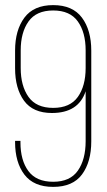

<svg xmlns="http://www.w3.org/2000/svg" viewBox="-20 -726 417 751"><path d="M337 -528V-173Q337 -93 301 -44Q265 5 188 5Q112 5 75.5 -43Q39 -91 39 -170V-175H60V-169Q60 -99 91 -57Q122 -15 188 -15Q254 -15 284.5 -58.5Q315 -102 315 -174V-369Q287 -284 183 -284Q109 -284 74 -332Q39 -380 39 -459V-528Q39 -608 75.5 -657Q112 -706 188 -706Q264 -706 300.5 -657Q337 -608 337 -528ZM61 -529V-460Q61 -390 91.5 -347Q122 -304 188 -304Q254 -304 284.5 -347Q315 -390 315 -460V-529Q315 -599 284.5 -642Q254 -685 188 -685Q122 -685 91.5 -642Q61 -599 61 -529Z"/></svg>

Font: Bebas Neue Light
Style: Regular
Weight: 300
Designer: Ryoichi Tsunekawa
Foundry: Ryoichi Tsunekawa
Version: Version 001.003; ttfautohint (v1.5.65-e2d9)